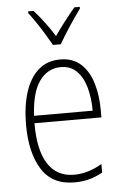

<svg xmlns="http://www.w3.org/2000/svg" viewBox="-55 -803 544 852"><g transform="rotate(-5 217.5 -377.0)"><path d="M226 -539Q283 -539 318.5 -506Q354 -473 370 -418.5Q386 -364 386 -300V-267H88Q87 -149 126.5 -86.5Q166 -24 244 -24Q306 -24 368 -61V-23Q340 -7 309.5 1.5Q279 10 242 10Q143 10 96.5 -64.5Q50 -139 50 -263Q50 -345 69.5 -407Q89 -469 128 -504Q167 -539 226 -539ZM226 -505Q167 -505 130.5 -454Q94 -403 89 -300H350Q350 -357 337 -403.5Q324 -450 296.5 -477.5Q269 -505 226 -505ZM200 -606Q187 -629 170 -657Q153 -685 135 -711.5Q117 -738 103 -756V-764H127Q149 -740 173.5 -707.5Q198 -675 217 -644Q239 -676 261 -704.5Q283 -733 309 -764H333V-756Q310 -725 282 -682.5Q254 -640 235 -606Z"/></g></svg>

Font: Noto Sans Arabic Cond ExtLt
Style: Regular
Weight: 200
Width: 3
Designer: Monotype Design Team, Nadine Chahine, Nizar Qandah and Khaled Hosny
Foundry: Monotype Imaging Inc.
Version: Version 2.012; ttfautohint (v1.8.4.7-5d5b)